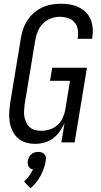

<svg xmlns="http://www.w3.org/2000/svg" viewBox="-20 -763 540 1029"><path d="M168 8Q142 8 117.5 0.5Q93 -7 75 -23.5Q57 -40 46.5 -62.5Q36 -85 32 -110Q28 -135 29.5 -161.5Q31 -188 35 -214L92 -559Q96 -584 104.5 -608.5Q113 -633 127.5 -655Q142 -677 162.5 -694.5Q183 -712 206.5 -723Q230 -734 255.5 -738.5Q281 -743 306 -743Q331 -743 355 -739Q379 -735 400.5 -725Q422 -715 439 -698.5Q456 -682 465 -660.5Q474 -639 476.5 -614.5Q479 -590 475 -564L474 -555H396L397 -561Q400 -584 396.5 -606Q393 -628 379 -644Q365 -660 343.5 -666.5Q322 -673 299 -673Q276 -673 252 -664Q228 -655 210 -636.5Q192 -618 182.5 -595Q173 -572 169 -548L112 -203Q110 -186 109 -169Q108 -152 111 -136Q114 -120 121 -105.5Q128 -91 139.5 -81Q151 -71 167 -66.5Q183 -62 200 -62Q223 -62 246 -69Q269 -76 287.5 -92.5Q306 -109 316 -131Q326 -153 330 -176L355 -330H248L260 -400H446L380 0H309L326 -104Q316 -81 300.5 -59Q285 -37 264 -21.5Q243 -6 217.5 1Q192 8 168 8ZM143 246 109 210Q124 196 136 179.5Q148 163 157 145Q149 144 142.5 139.5Q136 135 133 128.5Q130 122 129 114.5Q128 107 129 99Q131 89 135.5 79.5Q140 70 148 63.5Q156 57 165.5 54Q175 51 185 51Q195 51 203.5 54Q212 57 218 63.5Q224 70 225.5 79.5Q227 89 225 99Q222 119 215 139Q208 159 198 178Q188 197 174 214.5Q160 232 143 246Z"/></svg>

Font: Iosevka Oblique
Style: Regular
Weight: 400
Italic angle: -9°
Monospace: yes
Designer: Belleve Invis
Foundry: Belleve Invis
Version: Version 32.5.0; ttfautohint (v1.8.4)